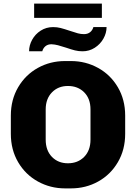

<svg xmlns="http://www.w3.org/2000/svg" viewBox="-20 -1033 753 1063"><path d="M40 -292V-393Q40 -481 80.5 -550Q121 -619 189.5 -657Q258 -695 340 -695H373Q454 -695 523 -657Q592 -619 632.5 -550Q673 -481 673 -393V-292Q673 -204 632.5 -135Q592 -66 523.5 -28Q455 10 373 10H340Q259 10 190 -28Q121 -66 80.5 -135Q40 -204 40 -292ZM481 -260V-427Q481 -487 446 -522Q411 -557 356 -557Q302 -557 267.5 -521.5Q233 -486 233 -427V-260Q233 -200 267.5 -164.5Q302 -129 356 -129Q411 -129 446 -164.5Q481 -200 481 -260ZM544 -1013V-934H169V-1013ZM437 -749Q415 -749 395 -754Q375 -759 346 -769Q318 -778 301 -782.5Q284 -787 265 -788Q245 -788 232 -777.5Q219 -767 214 -749H141Q141 -782 158 -813Q175 -844 205.5 -863.5Q236 -883 274 -883Q296 -883 315.5 -878Q335 -873 368 -862Q394 -853 411 -848.5Q428 -844 445 -844Q465 -844 478.5 -854.5Q492 -865 497 -883H570Q570 -850 552.5 -819Q535 -788 504.5 -768.5Q474 -749 437 -749Z"/></svg>

Font: Chivo ExtraBold
Style: Regular
Weight: 800
Designer: Hector Gatti
Foundry: Omnibus-Type
Version: Version 1.007